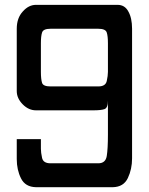

<svg xmlns="http://www.w3.org/2000/svg" viewBox="-20 -780 620 800"><path d="M49.8 -120.1Q49.8 -118.2 49.8 -117.2Q49.8 -72.3 67.4 -37.1Q85 -1 129.9 0Q236.3 0 450.2 0Q495.1 -1 512.7 -38.1Q530.3 -75.2 530.3 -120.1Q530.3 -299.8 530.3 -660.2Q530.3 -705.1 514.6 -732.4Q500 -759.8 469.7 -759.8Q356.4 -759.8 129.9 -759.8Q99.6 -759.8 75.2 -732.4Q49.8 -705.1 49.8 -660.2Q49.8 -573.2 49.8 -400.4Q49.8 -370.1 75.2 -344.7Q99.6 -320.3 129.9 -320.3Q210 -320.3 370.1 -320.3Q400.4 -320.3 415 -325.2Q429.7 -330.1 429.7 -360.4Q429.7 -315.4 429.7 -285.2Q429.7 -254.9 429.7 -219.7Q429.7 -160.2 424.8 -129.9Q419.9 -99.6 389.6 -99.6Q323.2 -99.6 190.4 -99.6Q160.2 -99.6 155.3 -122.1Q150.4 -144.5 150.4 -160.2Q150.4 -172.9 150.4 -200.2Q116.2 -200.2 49.8 -200.2Q49.8 -172.9 49.8 -120.1ZM190.4 -419.9Q160.2 -419.9 155.3 -434.6Q150.4 -450.2 150.4 -480.5Q150.4 -519.5 150.4 -599.6Q150.4 -629.9 155.3 -644.5Q160.2 -660.2 190.4 -660.2Q256.8 -660.2 389.6 -660.2Q419.9 -660.2 424.8 -644.5Q429.7 -629.9 429.7 -599.6Q429.7 -559.6 429.7 -480.5Q429.7 -464.8 424.8 -442.4Q419.9 -419.9 389.6 -419.9Q323.2 -419.9 190.4 -419.9Z"/></svg>

Font: Alibu-Mazigh Belqasem 1
Style: Bold
Weight: 400
Designer: Mazigh Mubarik Belqasem
Version: Version 1.0